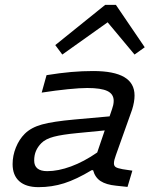

<svg xmlns="http://www.w3.org/2000/svg" viewBox="-20 -766 654 792"><path d="M525 -314 458 -126Q454 -115 452 -107Q450 -99 450 -92Q450 -82 457 -77Q464 -72 486 -68L526 -62L506 5L459 0Q418 -4 395 -19Q372 -34 364 -64H358Q295 -26 244.5 -10Q194 6 139 6Q87 6 59.5 -18.5Q32 -43 32 -89Q32 -124 45.5 -157.5Q59 -191 82 -214Q108 -240 153 -252.5Q198 -265 287 -273L432 -286Q445 -323 447 -332.5Q449 -342 449 -350Q449 -378 423 -390.5Q397 -403 340 -403Q310 -403 260 -398Q210 -393 152 -384L172 -456Q228 -465 273.5 -469Q319 -473 364 -473Q450 -473 492.5 -448Q535 -423 535 -372Q535 -359 532.5 -344.5Q530 -330 525 -314ZM121 -104Q121 -82 134.5 -71Q148 -60 175 -60Q220 -60 273 -79.5Q326 -99 381 -137L412 -228L299 -217Q236 -211 202 -202Q168 -193 151 -176Q136 -161 128.5 -143.5Q121 -126 121 -104ZM237 -541 208 -580 414 -746H458L577 -571L535 -541L424 -674Z"/></svg>

Font: Intel One Mono
Style: Italic
Weight: 400
Italic angle: -16°
Monospace: yes
Designer: Fred Shallcrass
Foundry: Frere-Jones Type LLC
Version: Version 1.400;hotconv 1.1.0;makeotfexe 2.6.0;FJTRelease1.4